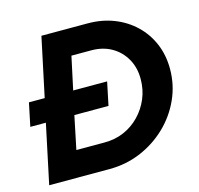

<svg xmlns="http://www.w3.org/2000/svg" viewBox="-102 -809 952 918"><g transform="rotate(-15 373.5 -350.0)"><path d="M31 0 93 -293H16L40 -408H118L180 -700H409Q479 -700 538 -677Q597 -654 641 -612Q685 -570 709 -513Q733 -456 733 -388Q733 -309 701 -238.5Q669 -168 613 -114.5Q557 -61 484.5 -30.5Q412 0 329 0ZM200 -129H340Q392 -129 436 -148Q480 -167 513.5 -201.5Q547 -236 566 -281Q585 -326 585 -378Q585 -435 560 -478.5Q535 -522 492 -546.5Q449 -571 392 -571H294L259 -408H427L403 -293H234Z"/></g></svg>

Font: Red Hat Display ExtraBold
Style: Italic
Weight: 800
Italic angle: -12°
Designer: Pentagram, MCKL
Foundry: Pentagram, MCKL
Version: Version 1.023